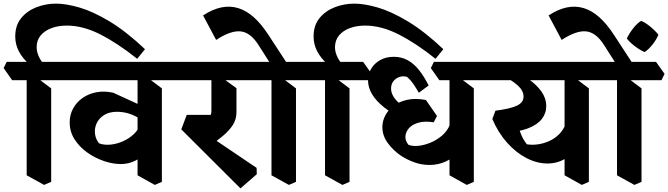

<svg xmlns="http://www.w3.org/2000/svg" viewBox="-67 -980 3682 1058"><path d="M96 -624Q56 -660 36.5 -698Q17 -736 17 -779Q17 -840 49.5 -880Q82 -920 133.5 -940Q185 -960 242 -960Q297 -960 371 -938.5Q445 -917 536 -862.5Q627 -808 732 -709L689 -656Q584 -740 487.5 -789.5Q391 -839 301 -839Q254 -839 216.5 -825Q179 -811 157 -784.5Q135 -758 135 -720Q135 -698 144 -675.5Q153 -653 174 -624ZM176 39 80 -14V-581L126 -560L215 -493V22ZM0 -538 -47 -605 -30 -639H290L337 -573L320 -538Z M599 -76Q555 -76 506 -92.5Q457 -109 414 -139.5Q371 -170 344 -212Q317 -254 317 -306Q317 -347 335.5 -381.5Q354 -416 387 -439.5Q420 -463 463.5 -471.5Q507 -480 557 -469L738 -386L720 -315Q681 -342 647 -353Q613 -364 578 -364Q535 -364 506.5 -346Q478 -328 465.5 -300.5Q453 -273 456.5 -243Q460 -213 479 -190Q506 -180 540.5 -183Q575 -186 609.5 -201Q644 -216 671 -241.5Q698 -267 709 -303L748 -151Q720 -116 681.5 -96Q643 -76 599 -76ZM786 39 691 -14V-581L736 -560L825 -493V22ZM290 -538 243 -605 260 -639H905L953 -573L936 -538Z M1258 58 932 -267 962 -347H1107L1070 -242L1347 -55L1348 -20ZM1083 -171 998 -270Q1025 -281 1047.5 -294Q1070 -307 1084 -325.5Q1098 -344 1098 -370V-577L1151 -556L1236 -494V-362Q1236 -322 1215.5 -290.5Q1195 -259 1160.5 -230.5Q1126 -202 1083 -171ZM905 -538 858 -605 875 -639H1354L1401 -573L1384 -538Z M1455 -579 1358 -731Q1314 -801 1259.5 -807Q1205 -813 1124 -760L1052 -895Q1104 -929 1152 -939Q1200 -949 1245 -935.5Q1290 -922 1331.5 -885Q1373 -848 1412 -788L1525 -615ZM1525 39 1429 -14V-581L1475 -560L1564 -493V22ZM1354 -538 1307 -605 1324 -639H1644L1691 -573L1674 -538Z M1740 -624Q1700 -660 1680.5 -698Q1661 -736 1661 -779Q1661 -840 1693.5 -880Q1726 -920 1777.5 -940Q1829 -960 1886 -960Q1941 -960 2015 -938.5Q2089 -917 2180 -862.5Q2271 -808 2376 -709L2333 -656Q2228 -740 2131.5 -789.5Q2035 -839 1945 -839Q1898 -839 1860.5 -825Q1823 -811 1801 -784.5Q1779 -758 1779 -720Q1779 -698 1788 -675.5Q1797 -653 1818 -624ZM1820 39 1724 -14V-581L1770 -560L1859 -493V22ZM1644 -538 1597 -605 1614 -639H1934L1981 -573L1964 -538Z M2300 -71Q2257 -71 2217.5 -85Q2178 -99 2144 -121Q2103 -148 2071.5 -189.5Q2040 -231 2040 -280Q2040 -312 2055.5 -342.5Q2071 -373 2101.5 -396.5Q2132 -420 2177 -430Q2222 -440 2280 -429L2341 -341L2323 -306Q2274 -314 2239 -304Q2204 -294 2186 -273Q2168 -252 2167 -227.5Q2166 -203 2184 -182Q2207 -173 2239.5 -176.5Q2272 -180 2306.5 -194.5Q2341 -209 2369.5 -233.5Q2398 -258 2412 -293L2462 -150Q2432 -109 2389.5 -90Q2347 -71 2300 -71ZM2152 -325Q2092 -355 2049 -389Q2006 -423 1983.5 -460.5Q1961 -498 1961 -537Q1961 -573 1979 -602.5Q1997 -632 2029 -649.5Q2061 -667 2103 -667Q2145 -667 2179 -648.5Q2213 -630 2241.5 -594.5Q2270 -559 2295 -509L2241 -469Q2226 -495 2210.5 -517.5Q2195 -540 2175 -557Q2142 -565 2115 -546Q2088 -527 2088 -492Q2088 -470 2100.5 -449Q2113 -428 2135.5 -409.5Q2158 -391 2189 -375ZM2505 39 2410 -14V-581L2455 -560L2544 -493V22ZM2354 -538 2307 -605 2324 -639H2624L2672 -573L2655 -538Z M2713 -249 2646 -324 2663 -370Q2748 -381 2783 -398.5Q2818 -416 2818 -448Q2818 -481 2784 -511Q2750 -541 2679 -578L2744 -602Q2802 -575 2846.5 -543.5Q2891 -512 2917 -475Q2943 -438 2943 -395Q2943 -355 2918 -323.5Q2893 -292 2842 -272.5Q2791 -253 2713 -249ZM2950 -79Q2892 -79 2834 -109Q2776 -139 2727 -194Q2678 -249 2646 -324L2780 -325Q2786 -290 2799.5 -252Q2813 -214 2836 -185Q2864 -180 2896.5 -184.5Q2929 -189 2960 -203Q2991 -217 3015 -241.5Q3039 -266 3052 -301L3103 -158Q3083 -129 3057 -111.5Q3031 -94 3004 -86.5Q2977 -79 2950 -79ZM3139 39 3044 -14V-581L3089 -560L3178 -493V22ZM2624 -538 2577 -605 2594 -639H3258L3306 -573L3289 -538Z M3359 -579 3262 -731Q3218 -801 3163.5 -807Q3109 -813 3028 -760L2956 -895Q3008 -929 3056 -939Q3104 -949 3149 -935.5Q3194 -922 3235.5 -885Q3277 -848 3316 -788L3429 -615ZM3429 39 3333 -14V-581L3379 -560L3468 -493V22ZM3258 -538 3211 -605 3228 -639H3548L3595 -573L3578 -538Z M3485 -693Q3470 -699 3451 -711.5Q3432 -724 3414.5 -739Q3397 -754 3387 -768Q3401 -797 3422.5 -824.5Q3444 -852 3466 -865Q3484 -858 3502 -844.5Q3520 -831 3535.5 -816.5Q3551 -802 3561 -789Q3551 -763 3529.5 -735.5Q3508 -708 3485 -693Z"/></svg>

Font: Eczar SemiBold
Style: Regular
Weight: 600
Designer: Vaibhav Singh
Foundry: Rosetta Type Foundry
Version: Version 2.000